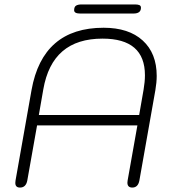

<svg xmlns="http://www.w3.org/2000/svg" viewBox="-20 -835 778 865"><path d="M49 -11Q49 -18 50 -22L122 -429Q172 -710 447 -710Q560 -710 623 -652.5Q686 -595 686 -493Q686 -464 680 -429L608 -22Q602 10 576 10Q554 10 554 -12Q554 -18 555 -22L599 -270H147L103 -22Q97 10 70 10Q49 10 49 -11ZM607 -317 627 -432Q633 -467 633 -496Q633 -661 442 -661Q328 -661 261.5 -604Q195 -547 175 -432L155 -317ZM314 -789Q314 -804 322.5 -809.5Q331 -815 348 -815H588Q601 -815 608 -812Q615 -809 615 -800Q615 -774 581 -774H341Q314 -774 314 -789Z"/></svg>

Font: Kodchasan ExtraLight
Style: Italic
Weight: 275
Italic angle: -10°
Version: Version 1.000; ttfautohint (v1.6)